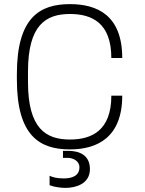

<svg xmlns="http://www.w3.org/2000/svg" viewBox="-20 -716 703 933"><path d="M574 -251H521C521 -81 425 -38 320 -38C203 -38 116 -91 116 -318V-368C116 -595 203 -648 320 -648C425 -648 521 -606 521 -434H574C574 -642 452 -696 320 -696C173 -696 62 -631 62 -356V-330C62 -55 173 10 320 10C452 10 574 -48 574 -251ZM221 138V184C245 193 274 197 299 197C345 197 417 179 417 106C417 37 365 17 311 17H286V51H308C335 51 366 66 366 97C366 140 327 151 290 151C257 151 234 145 221 138Z"/></svg>

Font: Chivo Light
Style: Regular
Weight: 300
Designer: Hector Gatti
Foundry: Omnibus-Type
Version: Version 1.003;PS 001.003;hotconv 1.0.70;makeotf.lib2.5.58329